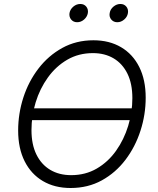

<svg xmlns="http://www.w3.org/2000/svg" viewBox="-20 -941 799 971"><path d="M655.8 -393.1 654.3 -333.5H129.9L131.3 -393.1ZM336.9 9.8Q256.3 9.8 196.8 -25.4Q137.2 -60.5 104.5 -125.7Q71.8 -190.9 71.8 -280.8Q71.8 -366.2 98.1 -447.8Q124.5 -529.3 174.6 -594.5Q224.6 -659.7 294.9 -698.5Q365.2 -737.3 452.6 -737.3Q533.2 -737.3 592.5 -702.1Q651.9 -667 684.3 -602.1Q716.8 -537.1 716.8 -447.3Q716.8 -361.3 690.4 -279.8Q664.1 -198.2 614.5 -132.8Q564.9 -67.4 494.9 -28.8Q424.8 9.8 336.9 9.8ZM339.8 -55.2Q412.1 -55.2 469.5 -88.6Q526.9 -122.1 566.9 -178.5Q606.9 -234.9 628.2 -304.2Q649.4 -373.5 649.4 -444.8Q649.4 -517.6 624.5 -568.4Q599.6 -619.1 554.7 -645.8Q509.8 -672.4 450.2 -672.4Q377.4 -672.4 320.1 -638.9Q262.7 -605.5 222.2 -549.1Q181.6 -492.7 160.4 -423.6Q139.2 -354.5 139.2 -282.7Q139.2 -210.4 164.1 -159.7Q189 -108.9 234.1 -82Q279.3 -55.2 339.8 -55.2ZM573.2 -828.6Q554.2 -828.6 542.7 -842.3Q531.2 -856 534.7 -875Q537.6 -894 553.7 -907.5Q569.8 -920.9 588.9 -920.9Q607.9 -920.9 618.9 -907.5Q629.9 -894 627 -875Q624 -856 608.2 -842.3Q592.3 -828.6 573.2 -828.6ZM370.1 -828.6Q351.1 -828.6 339.8 -842.3Q328.6 -856 331.5 -875Q335 -894 350.8 -907.5Q366.7 -920.9 386.2 -920.9Q405.3 -920.9 416.3 -907.5Q427.2 -894 424.3 -875Q420.9 -856 405.3 -842.3Q389.6 -828.6 370.1 -828.6Z"/></svg>

Font: Inter Light
Style: Italic
Weight: 300
Italic angle: -9.3988°
Designer: Rasmus Andersson
Foundry: rsms
Version: Version 4.001;git-66647c0bb